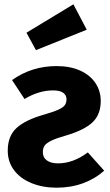

<svg xmlns="http://www.w3.org/2000/svg" viewBox="-20 -855 511 892"><path d="M448 -386Q448 -322 409 -286Q370 -250 288 -226Q242 -213 218.5 -201.5Q195 -190 187 -178Q179 -166 179 -148Q179 -123 198 -109.5Q217 -96 249 -96Q320 -96 388 -147L464 -62Q423 -25 366.5 -4Q310 17 243 17Q179 17 127 -4Q75 -25 45.5 -64Q16 -103 16 -155Q16 -223 57 -260.5Q98 -298 183 -322Q228 -335 251 -345.5Q274 -356 281.5 -367Q289 -378 289 -394Q289 -413 273.5 -424Q258 -435 227 -435Q160 -435 94 -395L36 -483Q127 -548 243 -548Q306 -548 352.5 -527Q399 -506 423.5 -469Q448 -432 448 -386ZM383 -717 147 -622 103 -703 321 -835Z"/></svg>

Font: Fira Sans BGR
Style: Bold
Weight: 700
Designer: bBox Type GmbH & Carrois Corporate GbR & Edenspiekermann AG
Foundry: bBox Type GmbH & Carrois Corporate GbR & Edenspiekermann AG
Version: Version 4.301